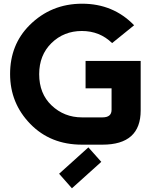

<svg xmlns="http://www.w3.org/2000/svg" viewBox="-20 -767 858 1031"><path d="M454.6 24.4 523.9 102.1 366.2 244.1 297.4 166ZM530.3 9.8H419.9Q251 9.8 142.6 -101.6Q34.2 -212.9 34.2 -369.6Q34.2 -527.3 138.7 -631.8Q254.4 -747.1 420.9 -747.1Q588.4 -747.1 700.2 -631.3L582 -535.6Q515.6 -600.6 419.4 -600.6Q322.8 -600.6 256.3 -535.6Q190.4 -470.7 190.4 -368.7Q190.4 -264.2 256.8 -201.2Q324.7 -136.7 419.9 -136.7H530.3Q579.1 -136.7 579.1 -177.2V-292.5H439.5V-439.9H735.4V-173.8Q735.4 9.8 530.3 9.8Z"/></svg>

Font: New Shape
Style: Bold
Weight: 700
Designer: Wojciech Kalinowski "wmk69" (wmk69@o2.pl)
Foundry: Wojciech Kalinowski "wmk69" (wmk69@o2.pl)
Version: Version 2.1.1; 2021-05-14